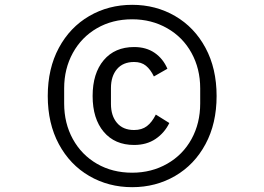

<svg xmlns="http://www.w3.org/2000/svg" viewBox="-20 -764 1096 796"><path d="M178 -366Q178 -480 224 -565.5Q270 -651 350 -697.5Q430 -744 528 -744Q626 -744 706 -697.5Q786 -651 832 -565.5Q878 -480 878 -366Q878 -252 832 -166.5Q786 -81 706 -34.5Q626 12 528 12Q430 12 350 -34.5Q270 -81 224 -166.5Q178 -252 178 -366ZM810 -335V-398Q810 -479 774 -544.5Q738 -610 673 -647Q608 -684 528 -684Q446 -684 382 -647Q318 -610 282 -544.5Q246 -479 246 -398V-335Q246 -253 282 -187.5Q318 -122 382 -85Q446 -48 528 -48Q608 -48 673 -85Q738 -122 774 -187.5Q810 -253 810 -335ZM364 -366Q364 -460 410 -514.5Q456 -569 536 -569Q586 -569 621 -545Q656 -521 674 -479L618 -447Q604 -476 585 -491.5Q566 -507 536 -507Q490 -507 465 -477.5Q440 -448 440 -399V-333Q440 -284 465 -254.5Q490 -225 536 -225Q568 -225 589 -241Q610 -257 626 -289L682 -254Q662 -213 625 -188Q588 -163 536 -163Q456 -163 410 -217.5Q364 -272 364 -366Z"/></svg>

Font: PlemolJP
Style: Regular
Weight: 400
Monospace: yes
Version: v2.0.4; ttfautohint (v1.8.4.7-5d5b-dirty) -l 6 -r 45 -G 200 